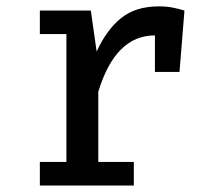

<svg xmlns="http://www.w3.org/2000/svg" viewBox="-20 -573 655 593"><path d="M103.1 0V-72.8H185.1V-467.7H103.1V-540.5H260.5L278.5 -413.8Q309.2 -481 354.1 -517.2Q399 -553.3 470.8 -553.3Q494.4 -553.3 512.6 -549.7Q530.8 -546.2 549.7 -540.5L534.4 -350.8H458.5V-463.6H457.9Q336.4 -463.6 283.6 -289.7V-72.8H393.3V0Z"/></svg>

Font: Fira Code Retina
Style: Regular
Weight: 450
Monospace: yes
Designer: Carrois Corporate, Edenspiekermann AG, Nikita Prokopov
Foundry: Carrois Corporate, Edenspiekermann AG, Nikita Prokopov
Version: Version 6.002